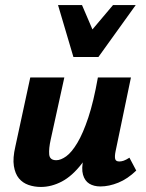

<svg xmlns="http://www.w3.org/2000/svg" viewBox="-20 -731 580 761"><path d="M142 10Q116 10 93 2Q70 -6 55 -24Q40 -42 35 -73Q30 -104 41 -151L100 -424H235L181 -178Q173 -142 175 -119Q177 -96 203 -96Q221 -96 242.5 -111.5Q264 -127 286.5 -164.5Q309 -202 330 -265Q351 -328 368 -424H431Q407 -299 374.5 -215Q342 -131 304 -82Q266 -33 225 -11.5Q184 10 142 10ZM378 8Q352 8 334 -3Q316 -14 309 -38.5Q302 -63 311 -103L377 -424H499L438 -131Q434 -111 436.5 -101Q439 -91 453 -91Q461 -91 470 -94Q479 -97 493 -106L520 -55Q486 -22 449 -7Q412 8 378 8ZM271 -505 314 -576 428 -711H518L370 -505ZM271 -505 210 -711H305L362 -578L370 -505Z"/></svg>

Font: Ysabeau ExtraBold
Style: Italic
Weight: 800
Italic angle: -12°
Designer: Christian Thalmann (Catharsis Fonts)
Version: Version 2.002